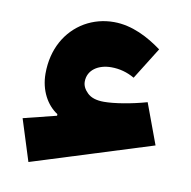

<svg xmlns="http://www.w3.org/2000/svg" viewBox="-59 -511 567 571"><g transform="rotate(10 224.5 -225.0)"><path d="M66.9 -265.6C66.9 -215.3 89.8 -173.8 122.6 -152.8V-147.9L22.9 -123L62.5 2.4L426.3 -111.8L380.9 -234.4C334.5 -221.2 283.7 -212.9 252.4 -212.9C229.5 -212.9 212.9 -218.3 202.1 -229C191.4 -239.3 186 -250.5 186 -262.2C186 -297.9 217.8 -317.9 256.8 -317.9C281.7 -317.9 305.2 -311.5 327.1 -298.8L387.2 -395C346.7 -424.8 296.4 -451.7 241.2 -451.7C209.5 -451.7 180.2 -443.8 153.8 -428.7C100.6 -397.5 66.9 -339.8 66.9 -265.6Z"/></g></svg>

Font: Estedad ExtraBold
Style: Regular
Weight: 800
Designer: Amin Abedi
Version: Version 7.3